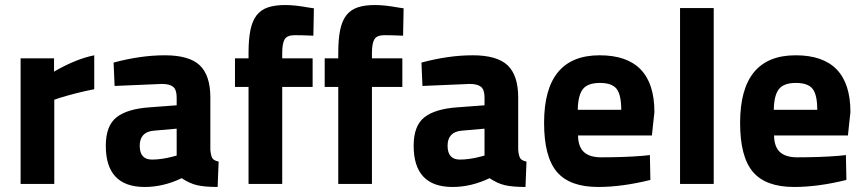

<svg xmlns="http://www.w3.org/2000/svg" viewBox="-20 -732 3438 764"><path d="M196 0H62V-500H195V-447Q281 -497 355 -512V-377Q314 -369 279.5 -360Q245 -351 216 -342L196 -335Z M817 -344V-136Q819 -112 825 -102.5Q831 -93 850 -89L846 12Q795 12 764.5 5Q734 -2 703 -23Q630 12 556 12Q401 12 401 -152Q401 -232 444 -265.5Q487 -299 576 -305L683 -313V-344Q683 -375 669 -386.5Q655 -398 624 -398L436 -390L432 -483Q540 -512 636 -512Q733 -512 775 -472Q817 -432 817 -344ZM683 -220 592 -212Q536 -207 536 -152Q536 -97 585 -97Q623 -97 668 -109L683 -113Z M1224 -386H1103V0H969V-386H915V-500H969V-522Q969 -576 976.5 -612.5Q984 -649 1001 -671Q1018 -693 1046 -702.5Q1074 -712 1115 -712Q1154 -712 1208 -702L1229 -699L1227 -590Q1205 -591 1186.5 -591.5Q1168 -592 1153 -592Q1123 -592 1113 -576Q1103 -560 1103 -521V-500H1224Z M1581 -386H1460V0H1326V-386H1272V-500H1326V-522Q1326 -576 1333.5 -612.5Q1341 -649 1358 -671Q1375 -693 1403 -702.5Q1431 -712 1472 -712Q1511 -712 1565 -702L1586 -699L1584 -590Q1562 -591 1543.5 -591.5Q1525 -592 1510 -592Q1480 -592 1470 -576Q1460 -560 1460 -521V-500H1581Z M2042 -344V-136Q2044 -112 2050 -102.5Q2056 -93 2075 -89L2071 12Q2020 12 1989.5 5Q1959 -2 1928 -23Q1855 12 1781 12Q1626 12 1626 -152Q1626 -232 1669 -265.5Q1712 -299 1801 -305L1908 -313V-344Q1908 -375 1894 -386.5Q1880 -398 1849 -398L1661 -390L1657 -483Q1765 -512 1861 -512Q1958 -512 2000 -472Q2042 -432 2042 -344ZM1908 -220 1817 -212Q1761 -207 1761 -152Q1761 -97 1810 -97Q1848 -97 1893 -109L1908 -113Z M2574 -193H2280Q2281 -147 2304 -126.5Q2327 -106 2372 -106Q2465 -106 2538 -112L2566 -115L2568 -16Q2455 12 2360 12Q2247 12 2196 -48Q2145 -108 2145 -243Q2145 -512 2366 -512Q2584 -512 2584 -286ZM2279 -295H2452Q2452 -355 2433.5 -378.5Q2415 -402 2367 -402Q2319 -402 2299.5 -377.5Q2280 -353 2279 -295Z M2820 0V-700H2686V0Z M3354 -193H3060Q3061 -147 3084 -126.5Q3107 -106 3152 -106Q3245 -106 3318 -112L3346 -115L3348 -16Q3235 12 3140 12Q3027 12 2976 -48Q2925 -108 2925 -243Q2925 -512 3146 -512Q3364 -512 3364 -286ZM3059 -295H3232Q3232 -355 3213.5 -378.5Q3195 -402 3147 -402Q3099 -402 3079.5 -377.5Q3060 -353 3059 -295Z"/></svg>

Font: Sunflower
Style: Bold
Weight: 700
Designer: JIKJI
Foundry: JIKJI
Version: Version 1.00